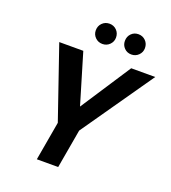

<svg xmlns="http://www.w3.org/2000/svg" viewBox="-159 -1023 1019 1141"><g transform="rotate(20 350.0 -452.5)"><path d="M206 0 249 -246 93 -700H245L340 -382L548 -700H700L384 -246L341 0ZM337 -777Q310 -777 291.5 -795.5Q273 -814 273 -840Q273 -868 291.5 -886.5Q310 -905 337 -905Q364 -905 382.5 -886.5Q401 -868 401 -840Q401 -814 382.5 -795.5Q364 -777 337 -777ZM520 -777Q493 -777 475 -795.5Q457 -814 457 -840Q457 -868 475 -886.5Q493 -905 520 -905Q547 -905 565.5 -886.5Q584 -868 584 -840Q584 -814 565.5 -795.5Q547 -777 520 -777Z"/></g></svg>

Font: DM Sans 9pt
Style: Bold Italic
Weight: 700
Italic angle: -10°
Version: Version 4.004;gftools[0.9.30]